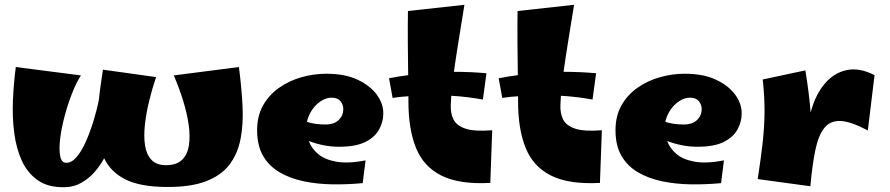

<svg xmlns="http://www.w3.org/2000/svg" viewBox="-20 -763 3718 802"><path d="M248 19Q181 20 138 -10Q95 -40 71.5 -91Q48 -142 39.5 -207Q31 -272 34 -343Q37 -414 46 -483L318 -448Q298 -417 280 -370.5Q262 -324 249 -274.5Q236 -225 231 -181.5Q226 -138 231.5 -110.5Q237 -83 257 -83Q279 -83 299.5 -106.5Q320 -130 337.5 -169Q355 -208 369.5 -254.5Q384 -301 393 -346Q396 -376 400.5 -407.5Q405 -439 410 -472L632 -441Q616 -394 603.5 -343Q591 -292 585.5 -244Q580 -196 585.5 -157.5Q591 -119 612 -96Q633 -73 674 -73Q717 -73 740 -95Q763 -117 769 -155.5Q775 -194 768 -242.5Q761 -291 744.5 -344Q728 -397 706 -448L978 -483Q989 -398 993 -322Q997 -246 985 -183.5Q973 -121 938.5 -75.5Q904 -30 839.5 -5.5Q775 19 673 18Q564 17 503 -14Q442 -45 415 -102Q399 -72 375 -44.5Q351 -17 319 1Q287 19 248 19Z M1495 2Q1431 8 1367.5 7Q1304 6 1247.5 -6Q1191 -18 1147.5 -43.5Q1104 -69 1079 -112Q1054 -155 1054 -219Q1054 -279 1079 -323Q1104 -367 1146 -396.5Q1188 -426 1239.5 -440.5Q1291 -455 1343 -455Q1422 -455 1475 -429.5Q1528 -404 1555 -366Q1582 -328 1581 -288Q1581 -255 1564 -223Q1547 -191 1507 -170.5Q1467 -150 1396 -150Q1333 -150 1270 -174Q1281 -143 1309 -119.5Q1337 -96 1385.5 -87.5Q1434 -79 1507 -93ZM1365 -355Q1343 -355 1321 -341Q1299 -327 1283.5 -304Q1268 -281 1262 -254Q1295 -243 1339 -243Q1376 -243 1395 -262Q1414 -281 1414 -307Q1414 -326 1402 -340.5Q1390 -355 1365 -355Z M2028 1Q1899 8 1824 -29.5Q1749 -67 1717.5 -145.5Q1686 -224 1686 -339Q1686 -349 1686 -361Q1652 -359 1620 -354L1605 -436Q1644 -444 1685 -449Q1684 -512 1683.5 -582.5Q1683 -653 1684 -717L1920 -743Q1908 -669 1896.5 -598Q1885 -527 1876 -463Q1948 -463 2012 -457L1997 -347Q1934 -359 1865 -363Q1864 -344 1863 -327Q1861 -291 1874 -264.5Q1887 -238 1925 -225.5Q1963 -213 2036 -219Z M2486 1Q2357 8 2282 -29.5Q2207 -67 2175.5 -145.5Q2144 -224 2144 -339Q2144 -349 2144 -361Q2110 -359 2078 -354L2063 -436Q2102 -444 2143 -449Q2142 -512 2141.5 -582.5Q2141 -653 2142 -717L2378 -743Q2366 -669 2354.5 -598Q2343 -527 2334 -463Q2406 -463 2470 -457L2455 -347Q2392 -359 2323 -363Q2322 -344 2321 -327Q2319 -291 2332 -264.5Q2345 -238 2383 -225.5Q2421 -213 2494 -219Z M2992 2Q2928 8 2864.5 7Q2801 6 2744.5 -6Q2688 -18 2644.5 -43.5Q2601 -69 2576 -112Q2551 -155 2551 -219Q2551 -279 2576 -323Q2601 -367 2643 -396.5Q2685 -426 2736.5 -440.5Q2788 -455 2840 -455Q2919 -455 2972 -429.5Q3025 -404 3052 -366Q3079 -328 3078 -288Q3078 -255 3061 -223Q3044 -191 3004 -170.5Q2964 -150 2893 -150Q2830 -150 2767 -174Q2778 -143 2806 -119.5Q2834 -96 2882.5 -87.5Q2931 -79 3004 -93ZM2862 -355Q2840 -355 2818 -341Q2796 -327 2780.5 -304Q2765 -281 2759 -254Q2792 -243 2836 -243Q2873 -243 2892 -262Q2911 -281 2911 -307Q2911 -326 2899 -340.5Q2887 -355 2862 -355Z M3365 15 3145 -15Q3158 -99 3165.5 -165.5Q3173 -232 3173.5 -295Q3174 -358 3166 -431L3344 -469Q3360 -373 3366 -293Q3386 -368 3425.5 -414Q3465 -460 3518 -470.5Q3571 -481 3633 -449L3605 -218Q3536 -255 3492.5 -257.5Q3449 -260 3424 -229.5Q3399 -199 3386 -137.5Q3373 -76 3365 15Z"/></svg>

Font: Marhey ExtraBold
Style: Regular
Weight: 800
Designer: Nur Syamsi & Bustanul Arifin
Foundry: Namelatype
Version: Version 1.000; ttfautohint (v1.8.4.7-5d5b)